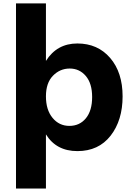

<svg xmlns="http://www.w3.org/2000/svg" viewBox="-20 -832 767 1108"><path d="M72.3 255.9V-812.5H245.1V-480.5Q308.6 -581.1 426.3 -581.1Q543.9 -581.1 615.7 -497.6Q687.5 -414.1 687.5 -275.9Q687.5 -137.7 618.2 -48.8Q548.8 40 426.8 40Q304.7 40 245.1 -56.6V255.9ZM285.6 -395Q245.1 -353.5 245.1 -275.9Q245.1 -198.2 283.2 -151.9Q321.3 -105.5 380.4 -105.5Q439.5 -105.5 475.6 -149.4Q511.7 -193.4 511.7 -272Q511.7 -350.6 475.1 -393.6Q438.5 -436.5 382.3 -436.5Q326.2 -436.5 285.6 -395Z"/></svg>

Font: GenEi M Gothic v2 Heavy
Style: Regular
Weight: 800
Version: Version 2.0